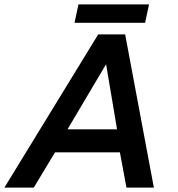

<svg xmlns="http://www.w3.org/2000/svg" viewBox="-30 -856 812 876"><path d="M328 -836H650L632 -752H310ZM418 -699H541L672 0H547L517 -161H221L124 0H-10ZM504 -266 454 -563 278 -266Z"/></svg>

Font: Prompt Medium
Style: Italic
Weight: 500
Italic angle: -12°
Designer: Katatrad Team
Foundry: CadsonDemak
Version: Version 1.001